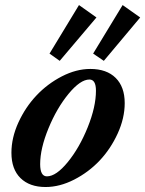

<svg xmlns="http://www.w3.org/2000/svg" viewBox="-20 -732 577 763"><path d="M217.3 -490.2 176.8 -519 293.9 -711.9 363.3 -662.6ZM392.6 -490.2 350.1 -519 467.3 -711.9 537.1 -662.6ZM161.1 11.2Q97.7 11.2 61.5 -24.2Q25.4 -59.6 25.4 -125Q25.4 -184.6 53.2 -245.4Q81.1 -306.2 124.8 -352.5Q168.5 -398.9 225.8 -428.5Q283.2 -458 338.9 -458Q403.8 -458 439.7 -422.4Q475.6 -386.7 475.6 -322.3Q475.6 -262.7 447.8 -201.7Q419.9 -140.6 376.2 -94.2Q332.5 -47.9 274.9 -18.3Q217.3 11.2 161.1 11.2ZM166.5 -31.2Q203.1 -31.2 249.5 -88.1Q295.9 -145 328.6 -226.3Q361.3 -307.6 361.3 -371.6Q361.3 -416 335.4 -416Q299.3 -416 252.4 -359.1Q205.6 -302.2 172.6 -221.9Q139.6 -141.6 139.6 -79.6Q139.6 -31.2 166.5 -31.2Z"/></svg>

Font: Elstob 8pt
Style: Bold Italic
Weight: 700
Italic angle: -20°
Designer: Peter S. Baker
Version: Version 1.015